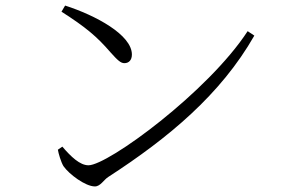

<svg xmlns="http://www.w3.org/2000/svg" viewBox="-20 -698 1040 690"><path d="M214 -678 201 -656C287 -601 328 -567 377 -510C403 -481 414 -471 427 -471C443 -471 454 -482 454 -502C454 -573 323 -643 214 -678ZM870 -586C728 -368 368 -104 298 -104C267 -104 235 -135 204 -171L188 -160C190 -147 199 -116 208 -101C228 -72 287 -28 321 -28C341 -28 353 -52 369 -62C585 -202 773 -358 894 -570Z"/></svg>

Font: Noto Serif SC Light
Style: Regular
Weight: 300
Designer: Ryoko NISHIZUKA 西塚涼子 (kana & ideographs); Frank Grießhammer (Latin, Greek & Cyrillic); Wenlong ZHANG 张文龙 (bopomofo); San
Foundry: Adobe
Version: Version 2.001;hotconv 1.1.0;makeotfexe 2.6.0